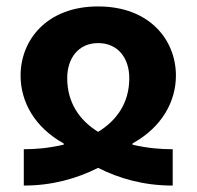

<svg xmlns="http://www.w3.org/2000/svg" viewBox="-20 -577 611 597"><path d="M54 0C143 0 219 -22 285 -55C351 -22 426 0 517 0V-113C479 -113 441 -116 392 -127V-131C483 -181 527 -261 527 -342C527 -452 446 -557 285 -557C125 -557 44 -452 44 -342C44 -260 88 -181 178 -131V-127C128 -116 91 -113 54 -113ZM285 -167C227 -203 189 -258 189 -334C189 -395 223 -443 285 -443C348 -443 382 -395 382 -334C382 -258 344 -203 285 -167Z"/></svg>

Font: Noto Sans Georgian SemiCondensed Bold
Style: Regular
Weight: 700
Width: 4
Designer: Monotype Design Team, Akaki Razmadze
Foundry: Google LLC
Version: Version 2.005